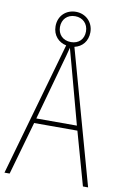

<svg xmlns="http://www.w3.org/2000/svg" viewBox="-96 -933 629 988"><g transform="rotate(10 218.5 -439.5)"><path d="M410 0H437L242 -700C282 -709 310 -741 310 -788C310 -841 270 -879 219 -879C168 -879 128 -843 128 -788C128 -740 159 -708 199 -700L0 0H27L106 -278H332ZM220 -721C176 -721 151 -751 151 -788C151 -827 177 -856 219 -856C259 -856 287 -828 287 -788C287 -748 261 -721 220 -721ZM243 -607 325 -303H113L197 -606C206 -638 213 -662 220 -691C228 -660 235 -637 243 -607Z"/></g></svg>

Font: Noto Sans Ethiopic Condensed Thin
Style: Regular
Weight: 100
Width: 3
Designer: Monotype Design Team
Foundry: Monotype Imaging Inc.
Version: Version 2.102